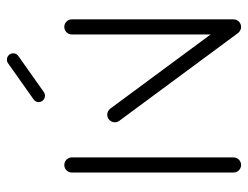

<svg xmlns="http://www.w3.org/2000/svg" viewBox="-102 -625 727 563"><g transform="rotate(-90 261.5 -343.5)"><path d="M59.3 0Q53.3 0 48.1 -3Q43 -5.9 40 -11.1Q37 -16.3 37 -22.2V-496.3Q37 -502.2 40 -507.4Q43 -512.6 48.1 -515.6Q53.3 -518.5 59.3 -518.5Q65.2 -518.5 70.4 -515.6Q75.6 -512.6 78.5 -507.4Q81.5 -502.2 81.5 -496.3V-22.2Q81.5 -16.3 78.5 -11.1Q75.6 -5.9 70.4 -3Q65.2 0 59.3 0ZM184.4 -370.4Q184.4 -376.3 187.4 -381.5Q190.4 -386.7 195.6 -389.6Q200.7 -392.6 206.7 -392.6Q211.9 -392.6 216.5 -390.2Q221.1 -387.8 224.4 -383.7L482.6 -34.4L447 -7.8L188.9 -357Q184.4 -362.6 184.4 -370.4ZM464.1 0Q458.1 0 453 -3Q447.8 -5.9 444.8 -11.1Q441.9 -16.3 441.9 -22.2V-496.3Q441.9 -502.2 444.8 -507.4Q447.8 -512.6 453 -515.6Q458.1 -518.5 464.1 -518.5Q470 -518.5 475.2 -515.6Q480.4 -512.6 483.3 -507.4Q486.3 -502.2 486.3 -496.3V-22.2Q486.3 -16.3 483.3 -11.1Q480.4 -5.9 475.2 -3Q470 0 464.1 0ZM262.2 -575.2Q254.4 -575.2 249.1 -580.6Q243.7 -585.9 243.7 -593.7Q243.7 -598.5 245.7 -602.2Q247.8 -605.9 251.5 -608.5L357.4 -683.3Q361.9 -686.7 368.1 -686.7Q375.9 -686.7 381.3 -681.3Q386.7 -675.9 386.7 -668.1Q386.7 -663.3 384.6 -659.6Q382.6 -655.9 378.9 -653.3L273 -578.5Q268.5 -575.2 262.2 -575.2Z"/></g></svg>

Font: 26F Galaxy Sans
Style: Regular
Weight: 400
Designer: C₂₉H₂₅N₃O₅
Version: Version 1.100;FEAKit 1.0